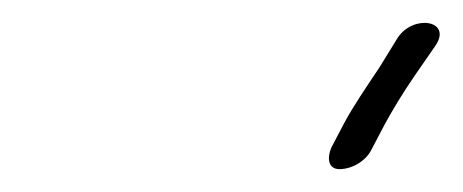

<svg xmlns="http://www.w3.org/2000/svg" viewBox="-20 -612 405 168"><path d="M270 -483C266 -474 267 -464 277 -464C288 -464 300 -471 305 -481L316 -502C323 -515 332 -530 343 -546L361 -572C376 -594 342 -600 328 -579L312 -553C300 -535 289 -519 281 -504Z"/></svg>

Font: Stray Cat
Style: SuObl
Weight: 400
Version: Version 1.0